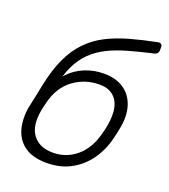

<svg xmlns="http://www.w3.org/2000/svg" viewBox="-136 -836 833 945"><g transform="rotate(20 280.0 -363.5)"><path d="M216 10Q144 10 101.5 -20Q59 -50 44.5 -102Q30 -154 41 -218Q48 -248 54 -277.5Q60 -307 66 -337Q84 -426 112.5 -487.5Q141 -549 181.5 -590.5Q222 -632 274 -658.5Q326 -685 390 -703Q454 -721 530 -736Q539 -738 545.5 -733.5Q552 -729 552 -721V-702Q552 -693 547 -686.5Q542 -680 533 -678Q464 -662 406.5 -646Q349 -630 303 -607.5Q257 -585 222.5 -551.5Q188 -518 164.5 -468Q141 -418 129 -346H109Q122 -393 155 -427.5Q188 -462 234.5 -481Q281 -500 334 -500Q396 -500 437.5 -472Q479 -444 495.5 -392.5Q512 -341 498 -272Q495 -257 492 -242.5Q489 -228 486 -218Q471 -154 434.5 -102Q398 -50 343 -20Q288 10 216 10ZM228 -48Q298 -48 351.5 -93Q405 -138 426 -223Q429 -232 431 -242Q433 -252 436 -267Q451 -353 422.5 -397.5Q394 -442 332 -442Q255 -442 195 -397.5Q135 -353 114 -267Q110 -252 108 -242Q106 -232 104 -223Q89 -138 123.5 -93Q158 -48 228 -48Z"/></g></svg>

Font: Rubik Light
Style: Italic
Weight: 300
Italic angle: -12°
Designer: Hubert and Fischer
Foundry: Hubert and Fischer
Version: Version 2.300;gftools[0.9.30]